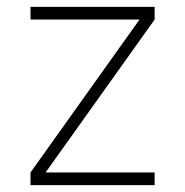

<svg xmlns="http://www.w3.org/2000/svg" viewBox="-20 -540 540 560"><path d="M69 0V-37L387 -483H69V-520H431V-483L113 -37H431V0Z"/></svg>

Font: Iosevka Extralight
Style: Regular
Weight: 200
Monospace: yes
Designer: Belleve Invis
Foundry: Belleve Invis
Version: Version 32.0.1; ttfautohint (v1.8.4)